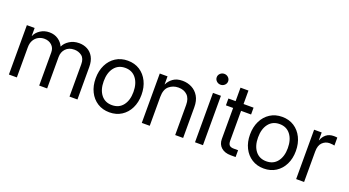

<svg xmlns="http://www.w3.org/2000/svg" viewBox="-52 -1300 3426 1884"><g transform="rotate(20 1661.0 -358.5)"><path d="M61.5 0V-515.6H142.6V-432.6H144.5Q160.2 -471.7 201.4 -498.5Q242.7 -525.4 295.4 -525.4Q348.6 -525.4 387.7 -498.5Q426.8 -471.7 443.4 -432.6H445.3Q462.4 -470.7 505.4 -498Q548.3 -525.4 606 -525.4Q653.3 -525.4 692.1 -504.9Q731 -484.4 754.2 -442.9Q777.3 -401.4 777.3 -337.9V0H694.3V-337.9Q694.3 -397.9 660.6 -423.6Q627 -449.2 582.5 -449.2Q525.9 -449.2 493.4 -414.8Q460.9 -380.4 460.9 -328.1V0H377.9V-346.7Q377.9 -393.1 346.9 -421.1Q315.9 -449.2 269 -449.2Q236.8 -449.2 208.3 -434.1Q179.7 -418.9 162.1 -388.9Q144.5 -358.9 144.5 -314.5V0Z M1113.3 11.7Q1042 11.7 988 -22.7Q934.1 -57.1 904.1 -117.7Q874 -178.2 874 -256.8Q874 -335.9 904.1 -397Q934.1 -458 988 -492.7Q1042 -527.3 1113.3 -527.3Q1185.1 -527.3 1238.8 -492.7Q1292.5 -458 1322.5 -397Q1352.5 -335.9 1352.5 -256.8Q1352.5 -178.2 1322.5 -117.7Q1292.5 -57.1 1238.8 -22.7Q1185.1 11.7 1113.3 11.7ZM1113.3 -63.5Q1186.5 -63.5 1227.5 -116.5Q1268.6 -169.4 1268.6 -256.8Q1268.6 -345.2 1227.3 -398.7Q1186 -452.1 1113.3 -452.1Q1040.5 -452.1 999.3 -398.9Q958 -345.7 958 -256.8Q958 -168.9 999 -116.2Q1040 -63.5 1113.3 -63.5Z M1532.2 -301.8V0H1449.2V-515.6H1530.3V-432.6H1532.2Q1549.3 -470.2 1586.9 -497.8Q1624.5 -525.4 1685.5 -525.4Q1737.8 -525.4 1782.2 -502.7Q1826.7 -480 1853.8 -434.6Q1880.9 -389.2 1880.9 -320.3V0H1797.9V-314.5Q1797.9 -381.3 1762.9 -415.3Q1728 -449.2 1669.9 -449.2Q1613.8 -449.2 1573 -414.6Q1532.2 -379.9 1532.2 -301.8Z M2004.9 0V-515.6H2087.9V0ZM2046.4 -616.2Q2022 -616.2 2004.4 -632.8Q1986.8 -649.4 1986.8 -672.9Q1986.8 -696.3 2004.4 -712.9Q2022 -729.5 2046.4 -729.5Q2070.8 -729.5 2088.4 -712.9Q2106 -696.3 2106 -672.9Q2106 -649.4 2088.4 -632.8Q2070.8 -616.2 2046.4 -616.2Z M2428.7 -515.6V-444.3H2324.2V-132.8Q2324.2 -99.6 2338.1 -85.4Q2352.1 -71.3 2384.8 -71.3H2428.7V0H2377Q2314.5 0 2277.8 -32.5Q2241.2 -64.9 2241.2 -120.1V-444.3H2166V-515.6H2241.2V-656.2H2324.2V-515.6Z M2725.1 11.7Q2653.8 11.7 2599.9 -22.7Q2545.9 -57.1 2515.9 -117.7Q2485.8 -178.2 2485.8 -256.8Q2485.8 -335.9 2515.9 -397Q2545.9 -458 2599.9 -492.7Q2653.8 -527.3 2725.1 -527.3Q2796.9 -527.3 2850.6 -492.7Q2904.3 -458 2934.3 -397Q2964.4 -335.9 2964.4 -256.8Q2964.4 -178.2 2934.3 -117.7Q2904.3 -57.1 2850.6 -22.7Q2796.9 11.7 2725.1 11.7ZM2725.1 -63.5Q2798.3 -63.5 2839.4 -116.5Q2880.4 -169.4 2880.4 -256.8Q2880.4 -345.2 2839.1 -398.7Q2797.9 -452.1 2725.1 -452.1Q2652.3 -452.1 2611.1 -398.9Q2569.8 -345.7 2569.8 -256.8Q2569.8 -168.9 2610.8 -116.2Q2651.9 -63.5 2725.1 -63.5Z M3061 0V-515.6H3140.1V-434.6H3142.1Q3156.2 -474.6 3187 -499Q3217.8 -523.4 3266.1 -523.4Q3277.3 -523.4 3286.9 -522.5Q3296.4 -521.5 3301.3 -520.5V-437.5Q3296.4 -439 3282.5 -441.2Q3268.6 -443.4 3250.5 -443.4Q3207.5 -443.4 3175.8 -413.1Q3144 -382.8 3144 -317.4V0Z"/></g></svg>

Font: Inter Display
Style: Regular
Weight: 400
Designer: Rasmus Andersson
Foundry: rsms
Version: Version 4.000;git-37864ae